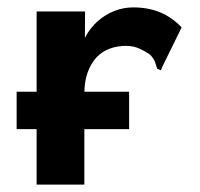

<svg xmlns="http://www.w3.org/2000/svg" viewBox="-20 -499 540 519"><path d="M25 -150V-251H329V-150ZM79 -468H210L209 -338L195 -345Q198 -375 211 -399.5Q224 -424 244.5 -442Q265 -460 289.5 -469.5Q314 -479 340 -479Q380 -479 412 -466Q444 -453 471 -425L418 -317L415 -309L405 -313Q402 -321 399.5 -330Q397 -339 386 -351Q372 -361 356 -368Q340 -375 321 -375Q297 -375 276.5 -367.5Q256 -360 241 -344Q226 -328 217 -303.5Q208 -279 208 -244V0H79Z"/></svg>

Font: Inconsolata ExtraBold
Style: Regular
Weight: 800
Designer: Raph Levien, Cyreal, Brenton Simpson
Foundry: Raph Levien, Cyreal, Google
Version: Version 3.001